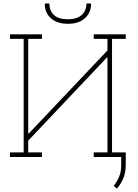

<svg xmlns="http://www.w3.org/2000/svg" viewBox="-20 -910 798 1113"><path d="M37.6 0V-26.4H117.2V-684.6H37.6V-710.9H223.1V-684.6H143.6V-136.7L146.5 -135.7L603 -617.7V-684.6H523.4V-710.9H709V-684.6H629.4V-26.4H709V0H523.4V-26.4H603V-576.2L600.1 -577.1L143.6 -94.7V-26.4H223.1V0ZM374 -772Q311 -772 275.1 -804.2Q239.3 -836.4 239.7 -887.2L240.7 -890.1H266.1Q266.1 -849.1 292 -823.7Q317.9 -798.3 374 -798.3Q427.7 -798.3 454.6 -824.2Q481.4 -850.1 481.4 -890.1H506.8L507.8 -887.2Q507.8 -836.4 472.2 -804.2Q436.5 -772 374 -772ZM657.2 183.1 639.2 167.5Q661.6 137.7 672.1 110.1Q682.6 82.5 682.6 46.4V-19H709V45.4Q709 88.4 695.3 122.6Q681.6 156.7 657.2 183.1Z"/></svg>

Font: Roboto Slab Thin
Style: Regular
Weight: 100
Designer: Google
Version: Version 2.000; ttfautohint (v1.8.1.43-b0c9)